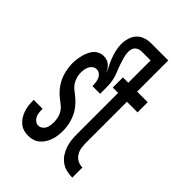

<svg xmlns="http://www.w3.org/2000/svg" viewBox="-218 -831 936 936"><g transform="rotate(45 250.0 -363.5)"><path d="M153 8Q137 8 121.5 3.5Q106 -1 93.5 -11.5Q81 -22 72.5 -35.5Q64 -49 58.5 -64.5Q53 -80 51 -96Q49 -112 49 -128V-135H110V-131Q110 -120 111.5 -108.5Q113 -97 118 -86.5Q123 -76 132.5 -69Q142 -62 153 -62Q164 -62 173.5 -68.5Q183 -75 188 -85Q193 -95 194.5 -106.5Q196 -118 196 -129Q196 -144 192 -160Q188 -176 179.5 -189Q171 -202 158.5 -211.5Q146 -221 134 -230.5Q122 -240 111 -251.5Q100 -263 91.5 -275.5Q83 -288 76 -302.5Q69 -317 65 -332Q61 -347 58.5 -363Q56 -379 56 -394Q56 -409 58 -423.5Q60 -438 63.5 -452Q67 -466 73 -479.5Q79 -493 88 -504Q97 -515 111 -521.5Q125 -528 139 -528Q151 -528 163 -524Q175 -520 184 -511Q193 -502 199 -491.5Q205 -481 209 -469Q203 -490 193 -508.5Q183 -527 175.5 -547Q168 -567 163 -587.5Q158 -608 158 -630Q158 -650 164 -670.5Q170 -691 183.5 -706Q197 -721 217 -728Q237 -735 257 -735H377V-520H450V-450H377V-169Q377 -151 379.5 -134Q382 -117 391 -102Q400 -87 415.5 -78.5Q431 -70 448 -70H450V0H448Q428 0 408 -5Q388 -10 371.5 -22.5Q355 -35 344 -52Q333 -69 326.5 -88.5Q320 -108 318 -128Q316 -148 316 -169V-450H279V-520H316V-674H257Q248 -674 238.5 -671.5Q229 -669 222 -662.5Q215 -656 212 -646.5Q209 -637 209 -628Q209 -610 214 -592.5Q219 -575 224.5 -558Q230 -541 237 -524.5Q244 -508 249 -491Q254 -474 255.5 -456Q257 -438 257 -420V-385H204Q204 -397 202.5 -409Q201 -421 196.5 -432Q192 -443 182 -450.5Q172 -458 161 -458Q150 -458 140.5 -451.5Q131 -445 126 -435Q121 -425 119 -414Q117 -403 117 -392Q117 -376 121.5 -360.5Q126 -345 134.5 -332Q143 -319 155 -309.5Q167 -300 179 -290.5Q191 -281 202 -269.5Q213 -258 222 -245.5Q231 -233 237.5 -218.5Q244 -204 248.5 -189.5Q253 -175 255 -159Q257 -143 257 -128Q257 -112 255 -96Q253 -80 247.5 -64.5Q242 -49 233.5 -35.5Q225 -22 212.5 -11.5Q200 -1 184.5 3.5Q169 8 153 8Z"/></g></svg>

Font: HulyMono
Style: Regular
Weight: 400
Monospace: yes
Designer: Belleve Invis
Foundry: Belleve Invis
Version: Version 33.2.5; ttfautohint (v1.8.4)